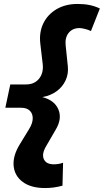

<svg xmlns="http://www.w3.org/2000/svg" viewBox="-20 -731 525 971"><path d="M208 220Q137 220 95.5 189.5Q54 159 49 108.5Q44 58 80 -1L127 -78Q145 -107 145.5 -131.5Q146 -156 131 -171Q116 -186 87 -186H7L32 -304H112Q154 -304 177.5 -333Q201 -362 196 -407L184 -509Q177 -567 199 -612.5Q221 -658 266 -684.5Q311 -711 372 -711Q406 -711 433 -705.5Q460 -700 485 -688L440 -574Q428 -580 410.5 -584.5Q393 -589 382 -589Q347 -589 327.5 -565Q308 -541 312 -502L323 -396Q327 -357 311.5 -324Q296 -291 265.5 -269Q235 -247 194 -240Q256 -224 275.5 -177Q295 -130 261 -74L214 7Q190 47 201.5 73.5Q213 100 253 100Q264 100 276 98Q288 96 299 92L296 208Q274 214 252.5 217Q231 220 208 220Z"/></svg>

Font: Red Hat Text
Style: Italic
Weight: 300
Italic angle: -12°
Designer: Pentagram, MCKL
Foundry: Pentagram, MCKL
Version: Version 1.023